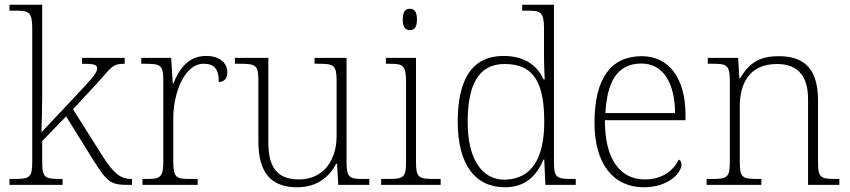

<svg xmlns="http://www.w3.org/2000/svg" viewBox="-20 -780 3588 810"><path d="M20 0H244V-25H236C169 -25 158 -30 158 -97V-185L259 -289L372 -107C434 -9 447 0 523 0H537V-25H533C490 -25 461 -47 415 -118L288 -319L390 -429C450 -495 452 -511 506 -511V-536H326V-511C370 -511 390 -509 390 -492C390 -477 379 -459 300 -376L155 -222C156 -267 158 -325 158 -374V-760H20V-735H46C102 -735 116 -730 116 -659V-98C116 -30 105 -25 38 -25H20Z M581 0H814V-25H781C724 -25 711 -30 711 -100V-280C711 -393 761 -511 838 -511C882 -511 903 -492 903 -434C928 -434 939 -452 939 -475C939 -515 906 -544 850 -544C771 -544 735 -485 711 -427H709L702 -536H576V-511H591C658 -511 669 -506 669 -439V-101C669 -30 655 -25 599 -25H581Z M1233 10C1317 10 1368 -32 1398 -89H1402L1407 0H1538V-25H1512C1455 -25 1442 -30 1442 -97V-536H1307V-511H1322C1389 -511 1400 -506 1400 -438V-205C1400 -107 1347 -23 1241 -23C1137 -23 1112 -90 1112 -183V-536H971V-511H992C1059 -511 1070 -506 1070 -439V-184C1070 -51 1124 10 1233 10Z M1709 -653C1727 -653 1739 -663 1739 -698C1739 -732 1727 -743 1709 -743C1691 -743 1679 -732 1679 -698C1679 -663 1691 -653 1709 -653ZM1588 0H1839V-25H1813C1746 -25 1735 -30 1735 -98V-536H1608V-511H1623C1679 -511 1693 -506 1693 -435V-97C1693 -30 1682 -25 1615 -25H1588Z M2110 10C2197 10 2243 -38 2273 -107H2276L2281 0H2409V-25H2395C2328 -25 2317 -30 2317 -97V-760H2183V-735H2205C2261 -735 2275 -730 2275 -659V-548C2275 -519 2276 -481 2278 -445H2273C2246 -506 2190 -544 2104 -544C1973 -544 1911 -447 1911 -267C1911 -85 1985 10 2110 10ZM2109 -22C2015 -21 1953 -107 1953 -264C1953 -422 1998 -510 2109 -510C2236 -510 2276 -426 2276 -265C2276 -114 2224 -24 2109 -22Z M2696 10C2801 10 2855 -51 2855 -86C2855 -97 2851 -103 2844 -107C2821 -61 2775 -23 2700 -23C2598 -23 2531 -106 2532 -273H2872V-294C2872 -452 2801 -543 2687 -543C2559 -543 2488 -451 2488 -262C2488 -88 2568 10 2696 10ZM2828 -303H2534C2541 -432 2582 -512 2686 -512C2780 -512 2827 -427 2828 -303Z M2961 0H3192V-25H3178C3112 -25 3101 -30 3101 -97V-331C3101 -419 3135 -510 3258 -510C3355 -510 3389 -449 3389 -361V0H3521V-25H3508C3441 -25 3431 -30 3431 -98V-356C3431 -483 3379 -543 3266 -543C3194 -543 3144 -522 3103 -450H3099L3094 -536H2966V-511H2989C3046 -511 3059 -505 3059 -439V-98C3059 -30 3048 -25 2981 -25H2961Z"/></svg>

Font: Noto Serif Ethiopic ExtraLight
Style: Regular
Weight: 200
Designer: Monotype Design Team
Foundry: Monotype Imaging Inc.
Version: Version 2.102